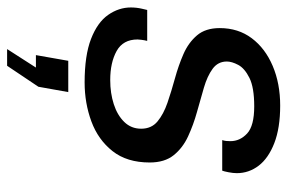

<svg xmlns="http://www.w3.org/2000/svg" viewBox="-154 -424 808 540"><g transform="rotate(90 250.0 -154.0)"><path d="M212 12Q136 12 89.5 -6Q43 -24 22 -54Q1 -84 1 -118Q1 -134 4.5 -149Q8 -164 8 -164H95Q93 -156 92 -148Q91 -140 91 -137Q91 -96 123.5 -78Q156 -60 205 -60Q242 -60 273 -70Q304 -80 323 -99.5Q342 -119 342 -147Q342 -176 321.5 -193Q301 -210 269 -221Q237 -232 200.5 -242Q164 -252 132 -266Q100 -280 79.5 -304Q59 -328 59 -368Q59 -420 87.5 -458Q116 -496 165.5 -517Q215 -538 277 -538Q340 -538 382.5 -521.5Q425 -505 446 -477.5Q467 -450 467 -416Q467 -406 464.5 -393Q462 -380 460 -375H374Q376 -381 376.5 -386.5Q377 -392 377 -398Q377 -425 355.5 -445Q334 -465 279 -465Q226 -465 199 -451.5Q172 -438 162.5 -420Q153 -402 153 -388Q153 -363 173.5 -348Q194 -333 226.5 -323.5Q259 -314 295 -304Q331 -294 363.5 -279Q396 -264 416.5 -238.5Q437 -213 437 -171Q437 -107 405 -66.5Q373 -26 321.5 -7Q270 12 212 12ZM118 230 170 149H135L151 58H239L224 142L165 230Z"/></g></svg>

Font: Archivo VF Beta
Style: Italic
Weight: 400
Italic angle: -10°
Designer: Hector Gatti
Foundry: Omnibus-Type
Version: Version 1.002